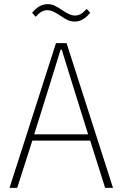

<svg xmlns="http://www.w3.org/2000/svg" viewBox="-20 -906 591 926"><path d="M487 0 415 -228H136L63 0H26L250 -698H301L525 0ZM320 -530 278 -666H272L230 -530L145 -258H405ZM340 -802Q323 -802 308 -808.5Q293 -815 270 -831Q249 -845 235 -851Q221 -857 209 -857Q193 -857 179.5 -849Q166 -841 152 -825L135 -844Q168 -886 210 -886Q227 -886 242 -879.5Q257 -873 280 -857Q301 -843 315 -837Q329 -831 341 -831Q357 -831 370.5 -839Q384 -847 398 -863L415 -845Q382 -802 340 -802Z"/></svg>

Font: IBM Plex Sans Cond ExtLt
Style: Regular
Weight: 200
Width: 3
Designer: Mike Abbink, Paul van der Laan, Pieter van Rosmalen
Foundry: Bold Monday
Version: Version 1.3